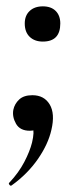

<svg xmlns="http://www.w3.org/2000/svg" viewBox="-20 -404 262 605"><path d="M17 180Q13 183 9.5 178Q6 173 10 171Q39 140 56.5 106.5Q74 73 81 45Q89 11 83 -3Q77 -17 77 -18L110 -36Q111 -14 102.5 -3Q94 8 74 8Q43 8 30.5 -14Q18 -36 22 -58Q26 -77 40.5 -90.5Q55 -104 82 -104Q119 -104 136.5 -75Q154 -46 142 5Q132 50 99.5 97Q67 144 17 180ZM115 -273Q89 -273 73.5 -288Q58 -303 58 -330Q58 -355 73.5 -369.5Q89 -384 115 -384Q141 -384 155.5 -369.5Q170 -355 170 -330Q170 -273 115 -273Z"/></svg>

Font: Cormorant Light
Style: Bold Italic
Weight: 700
Italic angle: -10°
Version: Version 4.000